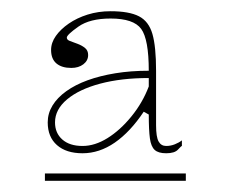

<svg xmlns="http://www.w3.org/2000/svg" viewBox="-20 -743 411 342"><path d="M127 -470Q98 -470 81.5 -484.5Q65 -499 65 -525Q65 -541 73.5 -555Q82 -569 98 -580.5Q114 -592 136 -600Q158 -608 185.5 -612.5Q213 -617 245 -617Q245 -673 231.5 -691.5Q218 -710 177 -710Q140 -710 119.5 -695.5Q99 -681 99 -676Q99 -672 104.5 -670Q110 -668 118 -665Q126 -662 131.5 -657.5Q137 -653 137 -645Q137 -635 128.5 -628.5Q120 -622 107 -622Q90 -622 80.5 -630Q71 -638 71 -654Q71 -667 79.5 -679Q88 -691 102.5 -701Q117 -711 136 -717Q155 -723 177 -723Q210 -723 227.5 -714Q245 -705 251.5 -682.5Q258 -660 258 -617V-520Q258 -499 262.5 -491Q267 -483 276 -483Q284 -483 291.5 -486Q299 -489 304 -493V-483Q303 -483 297 -476.5Q291 -470 276 -470Q262 -470 255.5 -476Q249 -482 247 -496.5Q245 -511 245 -539L236 -544Q212 -508 184.5 -489Q157 -470 127 -470ZM60 -421V-434H311V-421ZM127 -483Q149 -483 171.5 -497Q194 -511 214 -535.5Q234 -560 245 -589V-604Q196 -604 158.5 -594Q121 -584 99.5 -566Q78 -548 78 -525Q78 -506 91 -494.5Q104 -483 127 -483Z"/></svg>

Font: Kalnia Thin
Style: Regular
Weight: 100
Version: Version 1.105